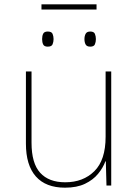

<svg xmlns="http://www.w3.org/2000/svg" viewBox="-20 -859 640 889"><path d="M281 10Q192 10 146 -42Q100 -94 100 -194V-528H126V-198Q126 -103 166 -59Q206 -15 282 -15Q365 -15 417 -66.5Q469 -118 469 -226V-528H495V0H473L470 -112H468Q457 -82 434 -54Q411 -26 373.5 -8Q336 10 281 10ZM398 -643Q382 -643 376.5 -653Q371 -663 371 -678Q371 -692 376.5 -702.5Q382 -713 398 -713Q415 -713 419.5 -702Q424 -691 424 -678Q424 -665 419.5 -654Q415 -643 398 -643ZM201 -643Q185 -643 180 -653Q175 -663 175 -678Q175 -693 180 -703Q185 -713 201 -713Q219 -713 223.5 -702Q228 -691 228 -678Q228 -665 223.5 -654Q219 -643 201 -643ZM172 -815V-839H427V-815Z"/></svg>

Font: Noto Sans Mono Thin
Style: Regular
Weight: 100
Designer: Monotype Design Team
Foundry: Monotype Imaging Inc.
Version: Version 2.014